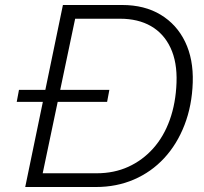

<svg xmlns="http://www.w3.org/2000/svg" viewBox="-20 -749 818 769"><path d="M81 0 232 -729H469Q559 -729 623.5 -690Q688 -651 721.5 -581.5Q755 -512 752 -419Q749 -326 719 -248.5Q689 -171 637.5 -115.5Q586 -60 516.5 -30Q447 0 364 0ZM151 -55H367Q437 -55 494 -81Q551 -107 593.5 -154.5Q636 -202 660 -269Q684 -336 687 -418Q690 -500 663 -557.5Q636 -615 584.5 -644.5Q533 -674 461 -674H281ZM47 -341 56 -389H418L409 -341Z"/></svg>

Font: Mona Sans ExtraLight Light
Style: Italic
Weight: 300
Italic angle: -11.6951°
Version: Version 2.000